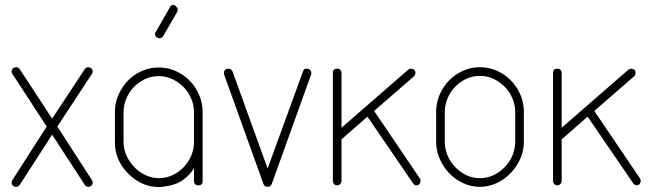

<svg xmlns="http://www.w3.org/2000/svg" viewBox="-20 -750 2626 777"><path d="M337 -478Q344 -478 349.5 -473Q355 -468 355 -460Q355 -455 352 -451L212 -238L352 -21Q355 -16 355 -11Q355 -4 350 1Q345 6 337 6Q328 6 323 -2L191 -205L60 -2Q54 6 45 6Q37 6 32 1Q27 -4 27 -11Q27 -16 30 -21L169 -238L30 -451Q27 -455 27 -460Q27 -468 32 -473Q37 -478 45 -478Q55 -478 60 -470L191 -270L323 -470Q328 -478 337 -478Z M622 -477Q658 -477 690 -463Q722 -449 746.5 -424.5Q771 -400 785.5 -367Q800 -334 800 -297V-294V-175V-17Q800 0 783 0Q775 0 770 -4.5Q765 -9 765 -17V-70Q751 -44 721.5 -22.5Q692 -1 650 4Q636 7 622 7Q584 7 550 -10Q516 -27 491 -56Q469 -80 457 -110Q445 -140 445 -174V-175V-294V-297Q445 -333 459 -365.5Q473 -398 497 -423Q521 -448 553.5 -462.5Q586 -477 622 -477ZM480 -294V-175Q480 -170 480.5 -164.5Q481 -159 482 -153Q486 -129 499 -106.5Q512 -84 531 -66.5Q550 -49 574 -39Q598 -29 624 -29Q646 -29 668 -37Q711 -53 738 -91.5Q765 -130 765 -175V-294V-297Q765 -324 754 -350.5Q743 -377 723.5 -397Q704 -417 678 -429.5Q652 -442 622 -442Q592 -442 566 -429.5Q540 -417 521 -397Q502 -377 491 -350.5Q480 -324 480 -297ZM641 -605Q640 -601 635 -598Q628 -594 621 -596Q614 -598 609 -605Q605 -613 610 -620L669 -723Q669 -727 673 -727Q679 -732 685.5 -729Q692 -726 696 -720Q703 -710 696 -700Z M1221 -472Q1228 -472 1234 -467.5Q1240 -463 1240 -455Q1240 -451 1238.5 -446.5Q1237 -442 1236 -440L1080 -6Q1075 6 1063 6Q1050 6 1046 -6L890 -440Q889 -442 887.5 -446.5Q886 -451 886 -454Q886 -462 891 -467Q896 -472 904 -472Q916 -472 921 -461L1063 -68L1204 -455Q1206 -461 1208.5 -466.5Q1211 -472 1221 -472Z M1344 -472Q1352 -472 1357 -467.5Q1362 -463 1362 -455V-233L1632 -468Q1638 -472 1642 -472Q1649 -472 1655 -468.5Q1661 -465 1661 -456Q1661 -446 1655 -441L1494 -301L1679 -28Q1682 -23 1682 -18Q1682 -11 1677.5 -5.5Q1673 0 1665 0Q1657 0 1651 -9L1467 -278L1362 -186V-18Q1362 -11 1357 -5.5Q1352 0 1344 0Q1336 0 1331.5 -5.5Q1327 -11 1327 -18V-455Q1327 -472 1344 -472Z M1922 -478Q1958 -478 1990 -464Q2022 -450 2046.5 -425.5Q2071 -401 2085.5 -368Q2100 -335 2100 -298V-176Q2100 -140 2085.5 -107.5Q2071 -75 2046.5 -49.5Q2022 -24 1990 -9Q1958 6 1922 6Q1886 6 1854 -9Q1822 -24 1798 -49Q1774 -74 1759.5 -107Q1745 -140 1745 -176V-298Q1745 -334 1759 -366.5Q1773 -399 1797 -424Q1821 -449 1853.5 -463.5Q1886 -478 1922 -478ZM2065 -298Q2065 -325 2054 -351.5Q2043 -378 2023.5 -398Q2004 -418 1978 -430.5Q1952 -443 1922 -443Q1892 -443 1866 -430.5Q1840 -418 1821 -398Q1802 -378 1791 -351.5Q1780 -325 1780 -298V-176Q1780 -148 1791 -121.5Q1802 -95 1821.5 -74.5Q1841 -54 1866.5 -41.5Q1892 -29 1922 -29Q1952 -29 1978 -41.5Q2004 -54 2023.5 -74.5Q2043 -95 2054 -121.5Q2065 -148 2065 -176Z M2235 -472Q2243 -472 2248 -467.5Q2253 -463 2253 -455V-233L2523 -468Q2529 -472 2533 -472Q2540 -472 2546 -468.5Q2552 -465 2552 -456Q2552 -446 2546 -441L2385 -301L2570 -28Q2573 -23 2573 -18Q2573 -11 2568.5 -5.5Q2564 0 2556 0Q2548 0 2542 -9L2358 -278L2253 -186V-18Q2253 -11 2248 -5.5Q2243 0 2235 0Q2227 0 2222.5 -5.5Q2218 -11 2218 -18V-455Q2218 -472 2235 -472Z"/></svg>

Font: AkaAcidDosis
Style: ExtraLight
Weight: 250
Designer: Edgar Tolentino, Pablo Impallari, Igino Marini, Aka-Acid
Foundry: Edgar Tolentino, Pablo Impallari, Igino Marini, Aka-Acid
Version: Version 1.007